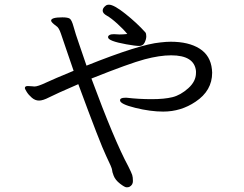

<svg xmlns="http://www.w3.org/2000/svg" viewBox="-20 -761 1040 819"><path d="M521 -344Q573 -338 627 -338Q681 -338 715.5 -346.5Q750 -355 783 -384.5Q816 -414 816 -450V-458Q809 -525 710 -525Q661 -525 597 -508Q533 -491 370 -426Q468 -161 527 -52Q541 -24 544 -14.5Q547 -5 547 11.5Q547 28 532 36Q528 38 520 38Q512 38 492 22.5Q472 7 465 -11Q458 -29 458 -36.5Q458 -44 433 -95.5Q408 -147 314 -402Q215 -359 189 -345.5Q163 -332 146.5 -332Q130 -332 116 -344Q102 -356 94 -369Q86 -382 86 -385Q86 -394 98 -394L116 -393L127 -392Q141 -392 175 -408Q209 -424 294 -459Q279 -503 264 -546.5Q249 -590 240 -617Q231 -644 220 -650Q198 -666 198 -673Q198 -687 246 -687Q269 -687 277.5 -681.5Q286 -676 294 -646.5Q302 -617 317.5 -573Q333 -529 349 -481Q576 -572 664 -580Q689 -583 708 -583Q785 -583 831.5 -553.5Q878 -524 884 -465L885 -451Q885 -374 814 -327Q752 -285 676 -285Q622 -285 557 -301Q492 -317 492 -333Q492 -344 513 -344ZM471 -615 489 -614Q505 -614 523 -616Q507 -636 480.5 -660Q454 -684 436 -694Q418 -704 418 -715.5Q418 -727 430 -736Q435 -741 445 -741Q466 -741 515 -702Q564 -663 600 -623Q604 -618 604 -606Q604 -594 597 -579.5Q590 -565 574 -565Q558 -565 519 -572Q441 -586 441 -602V-605Q445 -615 463 -615Z"/></svg>

Font: LXGW WenKai Mono Lite
Style: Regular
Weight: 400
Monospace: yes
Designer: LXGW / Fontworks Inc.
Foundry: LXGW / Fontworks Inc.
Version: Version 1.520; June 14, 2025